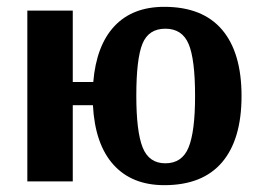

<svg xmlns="http://www.w3.org/2000/svg" viewBox="-20 -531 757 562"><path d="M461 11Q366 11 312 -49Q258 -109 252 -223H193V0H60V-500H193V-291H253Q262 -398 315 -454.5Q368 -511 461 -511Q573 -511 630 -444Q687 -377 687 -250Q687 -123 630 -56Q573 11 461 11ZM464 -53Q513 -53 532 -99.5Q551 -146 551 -250Q551 -358 532 -402.5Q513 -447 464 -447Q415 -447 397 -403Q379 -359 379 -251Q379 -146 397.5 -99.5Q416 -53 464 -53Z"/></svg>

Font: Arsenal
Style: Bold
Weight: 700
Designer: Andrij Shevchenko
Foundry: Stairsfor
Version: Version 2.001;PS 002.001;hotconv 1.0.88;makeotf.lib2.5.64775